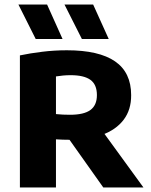

<svg xmlns="http://www.w3.org/2000/svg" viewBox="-20 -824 662 844"><path d="M67.5 0V-580.5Q112.5 -590 165.8 -596.5Q219 -603 274 -603Q415 -603 485.8 -554.2Q556.5 -505.5 556.5 -406Q557 -341.5 523.5 -297.5Q490 -253.5 429.2 -231.5Q368.5 -209.5 286.5 -209.5Q271 -209.5 256 -210Q241 -210.5 226 -211.5V0ZM434 0 240.5 -273H412L610.5 0ZM287.5 -319.5Q349 -319.5 377.5 -340.5Q406 -361.5 406 -406Q406 -452 377.8 -472.8Q349.5 -493.5 290.5 -493.5Q273.5 -493.5 257.2 -492Q241 -490.5 226 -488V-322.5Q243.5 -321 256.5 -320.2Q269.5 -319.5 287.5 -319.5ZM340 -652.5 263.5 -804H389.5L458 -652.5ZM137 -652.5 61 -804H187L255 -652.5Z"/></svg>

Font: Encode Sans SC Condensed Thin
Style: Bold
Weight: 700
Version: Version 3.002